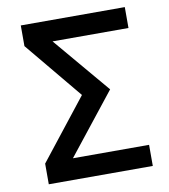

<svg xmlns="http://www.w3.org/2000/svg" viewBox="-82 -800 764 869"><g transform="rotate(-10 300.0 -365.0)"><path d="M72 0V-95L290 -372L72 -635V-730H550V-634H201L420 -375L200 -97H550V0Z"/></g></svg>

Font: JetBrains Mono SemiBold
Style: Regular
Weight: 472
Monospace: yes
Designer: Philipp Nurullin, Konstantin Bulenkov
Foundry: JetBrains
Version: Version 2.305; ttfautohint (v1.8.4.7-5d5b)